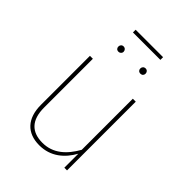

<svg xmlns="http://www.w3.org/2000/svg" viewBox="-243 -976 1108 1108"><g transform="rotate(45 311.0 -421.5)"><path d="M426 -832V-854H202V-832ZM221 -737C208 -737 200 -727 200 -715C200 -703 208 -694 221 -694C234 -694 243 -703 243 -715C243 -727 234 -737 221 -737ZM401 -737C387 -737 379 -727 379 -715C379 -703 387 -694 401 -694C414 -694 422 -703 422 -715C422 -727 414 -737 401 -737ZM496 -561H472V-144C428 -66 369 -12 283 -12C195 -12 146 -60 146 -163V-561H122V-161C122 -50 180 11 280 11C373 11 435 -44 474 -114V0H496Z"/></g></svg>

Font: Glow Sans SC Normal Thin
Style: Regular
Weight: 100
Designer: Ryoko NISHIZUKA (kana, bopomofo & ideographs); Paul D. Hunt (Latin, Greek & Cyrillic); Sandoll Communications, Soo-young
Version: Version 0.93